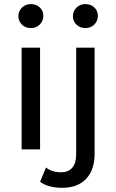

<svg xmlns="http://www.w3.org/2000/svg" viewBox="-20 -716 557 920"><path d="M83.7 -487.6V0H172V-487.6ZM85.1 -598C96.4 -587 110.7 -581.4 127.9 -581.4C145.1 -581.4 159.3 -587.1 170.7 -598.5C182 -609.8 187.7 -623.8 187.7 -640.3C187.7 -656.3 182 -669.6 170.7 -680.3C159.3 -691.1 145.1 -696.4 127.9 -696.4C110.7 -696.4 96.4 -690.8 85.1 -679.4C73.8 -668.1 68.1 -654.4 68.1 -638.5C68.1 -622.5 73.8 -609 85.1 -598ZM218 176.6C236.4 181.5 256.4 184 277.8 184C327.5 184 365.9 169.6 392.8 140.8C419.8 111.9 433.3 72.4 433.3 22.1V-487.6H345V23.9C345 52.1 338.7 73.4 326.1 87.9C313.6 102.3 295.6 109.5 272.3 109.5C242.9 109.5 219 101.8 200.6 86.5L172 154.6C184.3 164.4 199.6 171.7 218 176.6ZM346.4 -598C357.7 -587 372 -581.4 389.2 -581.4C406.3 -581.4 420.6 -587.1 431.9 -598.5C443.3 -609.8 449 -623.8 449 -640.3C449 -656.3 443.3 -669.6 431.9 -680.3C420.6 -691.1 406.3 -696.4 389.2 -696.4C372 -696.4 357.7 -690.8 346.4 -679.4C335 -668.1 329.4 -654.4 329.4 -638.5C329.4 -622.5 335 -609 346.4 -598Z"/></svg>

Font: Montserrat Ace
Style: Regular
Weight: 500
Designer: Julieta Ulanovsky
Foundry: Julieta Ulanovsky
Version: Version 1